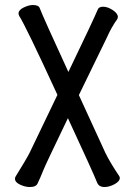

<svg xmlns="http://www.w3.org/2000/svg" viewBox="-20 -733 540 769"><path d="M99.1 16.1Q81.1 16.1 60.5 6.6Q40 -2.9 40 -17.1Q40 -22 43 -26.9Q85 -94.2 99.1 -122.1L210 -353Q84 -627 57.1 -668.9Q54.2 -674.8 54.2 -679.2Q54.2 -692.9 74.7 -702.9Q95.2 -712.9 111.8 -712.9Q134.8 -712.9 139.2 -700.2Q152.8 -664.1 253.9 -444.8Q354 -652.8 371.1 -693.8Q375 -706.1 393.1 -706.1Q411.1 -706.1 431.6 -692.6Q452.1 -679.2 452.1 -665L450.2 -657.2Q426.8 -625 408.2 -583L295.9 -352.1L401.9 -121.1Q420.9 -82 458 -26.9L460 -21Q460 -6.8 439 4.6Q418 16.1 397.9 16.1Q377.9 16.1 370.1 1Q354 -40 252 -259.8Q161.1 -70.8 154.8 -54.2Q141.1 -20 130.9 1Q125 16.1 99.1 16.1Z"/></svg>

Font: LXGW WenKai Mono GB Screen
Style: Regular
Weight: 400
Monospace: yes
Designer: LXGW / Fontworks Inc.
Foundry: LXGW / Fontworks Inc.
Version: Version 1.510;January 18,2025